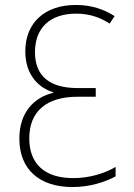

<svg xmlns="http://www.w3.org/2000/svg" viewBox="-20 -744 540 774"><path d="M272 10C342 10 403 -10 446 -33V-71C402 -45 341 -26 275 -26C163 -26 98 -81 98 -186C98 -297 170 -354 292 -354H366V-389H293C177 -389 121 -440 121 -534C121 -632 182 -689 287 -689C344 -689 386 -672 422 -649L442 -679C400 -706 349 -724 286 -724C160 -724 82 -652 82 -537C82 -440 138 -389 195 -372V-370C115 -351 58 -289 58 -185C58 -62 138 10 272 10Z"/></svg>

Font: Noto Sans Mono ExtraCondensed ExtraLight
Style: Regular
Weight: 200
Width: 2
Designer: Monotype Design Team
Foundry: Monotype Imaging Inc.
Version: Version 2.014